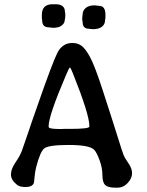

<svg xmlns="http://www.w3.org/2000/svg" viewBox="-20 -885 689 898"><path d="M255.9 -281.7H272L276.4 -282.2H309.1Q397.9 -282.2 397.9 -293V-295.9Q397.9 -349.6 321.3 -541Q310.1 -569.3 306.9 -569.3Q303.7 -569.3 289.1 -534.7Q207.5 -344.2 207.5 -294.9V-292Q207.5 -281.7 255.9 -281.7ZM175.8 -815.4Q175.8 -865.2 226.1 -865.2H239.3Q283.7 -865.2 283.7 -829.6L285.2 -822.3Q285.2 -820.3 285.2 -818.4L285.6 -813L285.2 -811Q285.2 -809.1 285.2 -807.1L284.7 -801.3L282.7 -790.5Q282.7 -776.9 269 -765.9Q255.4 -754.9 229 -754.9H227.1L225.1 -755.4L210.4 -756.8Q208.5 -757.3 207 -757.3Q177.2 -757.3 177.2 -790.5L175.8 -799.8ZM365.2 -806.2 366.2 -815.9Q366.2 -835.4 380.9 -847.7Q395.5 -859.9 420.9 -859.9H426.3L428.2 -859.4L440.9 -857.9Q442.9 -857.4 444.3 -857.4Q473.1 -857.4 473.1 -815.9V-802.2L471.2 -789.1Q471.2 -771.5 456.8 -760Q442.4 -748.5 414.6 -748.5L405.3 -749.5H401.9Q397.9 -750.5 396.5 -750.5Q366.7 -750.5 366.7 -780.3Q365.7 -784.2 365.7 -785.6L364.7 -793V-804.2ZM318.8 -684.1Q349.6 -684.1 370.4 -662.8Q391.1 -641.6 411.4 -596.9Q431.6 -552.2 463.4 -453.6Q495.1 -355 506.3 -320.8Q517.6 -286.6 534.4 -231.9Q551.3 -177.2 557.6 -161.1Q564 -145 580.8 -121.3Q597.7 -97.7 597.7 -74.5Q597.7 -51.3 577.4 -29.3Q557.1 -7.3 529.8 -7.3H518.6Q484.4 -7.3 471.7 -20Q459 -32.7 459 -66.2Q459 -99.6 445.6 -136Q432.1 -172.4 420.4 -184.6Q398.4 -207 301.3 -207Q204.1 -207 185.5 -189.7Q167 -172.4 149.4 -104Q143.6 -82 141.6 -55.9Q139.6 -29.8 136.7 -25.4Q127.4 -10.3 100.3 -10.3Q73.2 -10.3 61 -19.5Q31.2 -42.5 31.2 -68.6Q31.2 -94.7 52.2 -125Q73.2 -155.3 82.3 -179.7Q91.3 -204.1 105.5 -246.6L113.8 -271Q123.5 -300.3 126.5 -308.6L152.8 -383.8Q225.1 -592.3 248.5 -638.2Q272 -684.1 318.8 -684.1Z"/></svg>

Font: Averia Gruesa Libre
Style: Regular
Weight: 400
Italic angle: -1.70001°
Version: Version 1.002